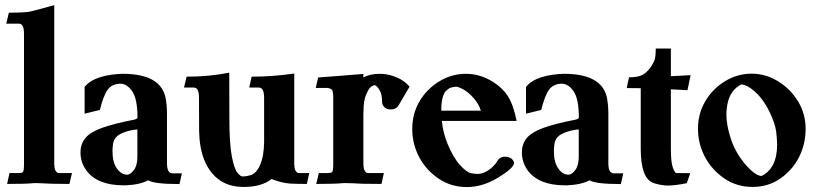

<svg xmlns="http://www.w3.org/2000/svg" viewBox="-20 -718 3182 750"><path d="M191.9 -82.5Q191.9 -60.1 196.5 -52.2Q201.2 -44.4 204.6 -43.2Q208 -42 212.9 -42H261.2L251 0.5Q173.8 0.5 135.7 -2.4Q128.4 -2.9 119.1 -2.9Q113.3 -2.9 108.9 -2.4Q82.5 0.5 7.8 0.5L17.1 -42H52.7Q64.5 -42 69.1 -45.7Q73.7 -49.3 73.7 -76.7V-585Q73.7 -606.9 69.1 -615Q64.5 -623 61 -624.3Q57.6 -625.5 52.7 -625.5H4.4L14.6 -668.5Q73.7 -668.5 95.7 -672.4Q107.9 -674.8 191.9 -697.8Z M470.2 5.9H462.4Q360.4 5.9 317.4 -52.2Q294.4 -83.5 294.4 -123Q294.4 -154.3 312.5 -177.5Q330.6 -200.7 376.7 -217.8Q422.9 -234.9 503.9 -250.5L508.8 -252Q516.6 -255.4 517.1 -257.3Q517.1 -332 496.3 -361.6Q475.6 -391.1 450.2 -391.1Q418 -390.6 401.1 -368.2Q384.3 -345.7 370.1 -288.6L310.5 -273.9V-378.4Q349.6 -427.7 469.2 -430.2L459.5 -429.7Q611.8 -429.7 627.9 -330.1Q632.3 -303.7 632.3 -278.3V-80.6Q632.3 -41 653.3 -41H690.4L681.2 1Q582 1 559.1 -13.7Q525.4 3.9 470.2 5.9ZM476.6 -35.6Q489.3 -35.6 502.9 -53.7Q516.6 -71.8 516.6 -105V-212.4Q491.2 -210.4 467.5 -202.1Q443.8 -193.8 433.8 -182.4Q423.8 -170.9 421.6 -156Q419.4 -141.1 419.4 -127Q419.4 -84.5 436.5 -60.1Q453.6 -35.6 476.6 -35.6Z M931.2 12.2Q869.6 12.2 829.6 -20.5Q760.7 -77.6 757.8 -204.6Q757.3 -209.5 757.3 -335.4Q757.3 -357.4 752 -367.2Q747.1 -376 736.3 -376H698.7L709 -418.5Q797.4 -418.5 875.5 -434.1L876 -252.9Q876 -157.2 885.5 -107.7Q895 -58.1 907.2 -43.5Q919.4 -28.8 926.8 -28.8H929.7Q942.4 -28.8 957 -33.2Q981 -39.1 996.1 -74Q1011.2 -108.9 1011.7 -164.6V-335.4Q1011.7 -357.4 1005.9 -367.2Q1001 -376 990.2 -376H953.6L962.9 -418.5Q1043.5 -418.5 1129.4 -430.7V-82.5Q1129.4 -60.1 1134 -52.2Q1138.7 -44.4 1142.3 -43.2Q1146 -42 1150.9 -42H1188L1178.7 0.5Q1142.6 0.5 1117.7 -0.7Q1092.8 -2 1067.6 -9.5Q1042.5 -17.1 1041 -19Q1002.9 12.2 931.2 12.2Z M1470.2 0.5Q1390.6 0.5 1362.3 -2Q1347.2 -2.9 1327.1 -2.9L1316.4 -2.4Q1290 0.5 1215.3 0.5L1225.6 -42H1260.3Q1272.5 -42 1277.1 -45.7Q1281.7 -49.3 1281.7 -76.7V-336.4Q1281.7 -358.4 1277.8 -365.5Q1273.9 -372.6 1258.8 -374.5H1213.4L1222.7 -415.5Q1282.2 -419.4 1399.4 -429.2V-415.5Q1425.8 -429.7 1463.9 -429.7Q1496.1 -429.7 1527.8 -416.5Q1559.6 -403.3 1578.1 -381.3L1580.1 -379.9L1537.1 -306.6Q1527.3 -290.5 1506.8 -290.5Q1489.3 -290.5 1481 -299.8Q1472.7 -309.1 1472.7 -316.4Q1472.7 -349.1 1463.9 -363.8Q1451.7 -385.3 1442.4 -385.3Q1439 -385.3 1430.2 -379.6Q1421.4 -374 1410.6 -349.6Q1399.9 -325.2 1399.9 -283.2Q1399.9 -277.8 1399.4 -273.4V-82.5Q1399.4 -60.1 1404.1 -52.2Q1408.7 -44.4 1412.4 -43.2Q1416 -42 1420.9 -42H1479.5Z M1803.7 12.7Q1741.7 12.7 1692.9 -20.5Q1644 -53.7 1617.2 -104.7Q1590.3 -155.8 1590.3 -214.4Q1590.3 -273.9 1618.7 -322Q1647 -370.1 1695.3 -399.9Q1743.7 -429.7 1800.3 -429.7Q1866.2 -429.7 1924.3 -385.3Q1957 -359.4 1972.7 -326.9Q1988.3 -294.4 1998 -245.6H1706.1Q1709.5 -203.1 1728 -156.7Q1751.5 -100.6 1777.6 -72.5Q1803.7 -44.4 1819.8 -41.5Q1834.5 -38.6 1846.7 -38.6Q1860.4 -38.6 1875.7 -46.1Q1891.1 -53.7 1903.8 -65.7Q1916.5 -77.6 1922.9 -89.4Q1929.2 -102.1 1948.2 -106Q1970.2 -106 1979 -97.4Q1987.8 -88.9 1987.8 -81.1Q1987.8 -61 1919.4 -20.5Q1862.3 12.7 1803.7 12.7ZM1858.4 -285.6Q1850.6 -312 1829.8 -335.2Q1809.1 -358.4 1790 -368.7Q1771 -378.9 1761.7 -379.4Q1746.6 -377.9 1738.5 -374.8Q1730.5 -371.6 1718.8 -359.4Q1703.6 -336.4 1703.6 -285.6Z M2194.3 5.9H2186.5Q2084.5 5.9 2041.5 -52.2Q2018.6 -83.5 2018.6 -123Q2018.6 -154.3 2036.6 -177.5Q2054.7 -200.7 2100.8 -217.8Q2147 -234.9 2228 -250.5L2232.9 -252Q2240.7 -255.4 2241.2 -257.3Q2241.2 -332 2220.5 -361.6Q2199.7 -391.1 2174.3 -391.1Q2142.1 -390.6 2125.2 -368.2Q2108.4 -345.7 2094.2 -288.6L2034.7 -273.9V-378.4Q2073.7 -427.7 2193.4 -430.2L2183.6 -429.7Q2335.9 -429.7 2352.1 -330.1Q2356.4 -303.7 2356.4 -278.3V-80.6Q2356.4 -41 2377.4 -41H2414.6L2405.3 1Q2306.2 1 2283.2 -13.7Q2249.5 3.9 2194.3 5.9ZM2200.7 -35.6Q2213.4 -35.6 2227.1 -53.7Q2240.7 -71.8 2240.7 -105V-212.4Q2215.3 -210.4 2191.7 -202.1Q2168 -193.8 2158 -182.4Q2147.9 -170.9 2145.8 -156Q2143.6 -141.1 2143.6 -127Q2143.6 -84.5 2160.6 -60.1Q2177.7 -35.6 2200.7 -35.6Z M2588.9 6.8Q2565.9 6.8 2536.9 -1.7Q2507.8 -10.3 2495.4 -44.9Q2482.9 -79.6 2482.9 -135.7V-373.5Q2475.6 -374 2428.2 -374L2437 -416Q2473.1 -416 2490.2 -425.8Q2518.6 -442.4 2536.1 -481.4Q2541.5 -494.1 2541.5 -528.3H2600.6V-420.4L2677.7 -424.3L2665.5 -365.7L2600.6 -369.1V-135.7Q2600.6 -84.5 2608.4 -63.2Q2616.2 -42 2622.1 -42L2676.3 -41.5L2662.6 -2.4Q2616.2 6.8 2588.9 6.8Z M2919.9 12.2Q2857.9 12.2 2809.3 -21Q2760.7 -54.2 2733.6 -105.2Q2706.5 -156.2 2706.5 -215.3Q2706.5 -273.9 2734.9 -322.3Q2763.2 -370.6 2811.5 -400.4Q2859.9 -430.2 2916.5 -430.2Q2971.2 -430.2 3019.8 -400.1Q3068.4 -370.1 3097.7 -321.5Q3127 -272.9 3127 -214.4Q3127 -155.3 3101.3 -104.5Q3075.7 -53.7 3028.3 -20.8Q2981 12.2 2919.9 12.2ZM2954.1 -30.3Q3015.6 -60.1 3015.6 -153.3Q3015.6 -170.9 3012.2 -202.1Q3008.8 -233.4 2986.1 -280.8Q2963.4 -328.1 2931.6 -357.4Q2899.9 -386.7 2875.5 -388.2Q2831.5 -365.7 2821.3 -310.1Q2817.4 -289.1 2817.4 -271Q2817.4 -228.5 2835.2 -175Q2853 -121.6 2890.1 -77.6Q2927.2 -33.7 2954.1 -30.3Z"/></svg>

Font: Quaaykop
Style: Bold
Weight: 700
Designer: Tup Wanders
Foundry: Free font, DO NOT SELL
Version: Version 1.00;July 31, 2023;FontCreator 11.5.0.2430 64-bit